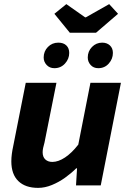

<svg xmlns="http://www.w3.org/2000/svg" viewBox="-20 -900 640 932"><path d="M165 12Q103 12 69 -21Q35 -54 35 -117Q35 -134 37.5 -153Q40 -172 44 -190L105 -498H254L196 -208Q192 -194 189.5 -182.5Q187 -171 187 -161Q187 -138 200 -126Q213 -114 234 -114Q263 -114 295.5 -135.5Q328 -157 360 -198L419 -498H567L469 0H349L354 -83H350Q326 -59 296 -37.5Q266 -16 232 -2Q198 12 165 12ZM244 -569Q221 -569 206.5 -584.5Q192 -600 192 -621Q192 -651 212.5 -672Q233 -693 263 -693Q288 -693 302 -679.5Q316 -666 316 -643Q316 -614 295.5 -591.5Q275 -569 244 -569ZM457 -569Q434 -569 420 -584.5Q406 -600 406 -621Q406 -651 426.5 -672Q447 -693 476 -693Q499 -693 513.5 -679.5Q528 -666 528 -643Q528 -614 508 -591.5Q488 -569 457 -569ZM319 -741 244 -833 302 -880 393 -816H397L510 -880L553 -833L446 -741Z"/></svg>

Font: Source Code Pro ExtraLight ExtraBold
Style: Italic
Weight: 800
Italic angle: -11°
Monospace: yes
Version: Version 1.016;hotconv 1.0.116;makeotfexe 2.5.65601